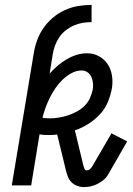

<svg xmlns="http://www.w3.org/2000/svg" viewBox="-20 -755 540 782"><path d="M323 7Q308 7 294.5 2Q281 -3 271 -13Q261 -23 256 -36.5Q251 -50 248 -63L213 -207Q204 -206 195.5 -205.5Q187 -205 178 -205Q169 -205 159.5 -205.5Q150 -206 141 -208L107 0H28L117 -535Q121 -562 130.5 -589Q140 -616 156.5 -640Q173 -664 195.5 -683Q218 -702 244.5 -714Q271 -726 298.5 -730.5Q326 -735 353 -735V-665Q335 -665 317 -662Q299 -659 281.5 -651.5Q264 -644 248.5 -632Q233 -620 222 -604Q211 -588 204.5 -570.5Q198 -553 195 -535L182 -455Q197 -472 214.5 -487Q232 -502 251.5 -513.5Q271 -525 292 -531.5Q313 -538 335 -538Q361 -538 383 -526Q405 -514 418.5 -493.5Q432 -473 436 -447.5Q440 -422 436 -397Q431 -368 419.5 -340Q408 -312 387 -289.5Q366 -267 340 -250.5Q314 -234 285 -224L320 -79Q322 -73 324.5 -67Q327 -61 334 -61Q340 -61 345.5 -65.5Q351 -70 355 -76L434 -212L498 -179L419 -42Q412 -30 400.5 -21Q389 -12 376 -5.5Q363 1 349.5 4Q336 7 323 7ZM183 -273Q201 -273 219.5 -276Q238 -279 256.5 -285Q275 -291 292.5 -300.5Q310 -310 324 -323.5Q338 -337 346 -355Q354 -373 358 -391Q360 -404 358.5 -417.5Q357 -431 352 -442Q347 -453 336.5 -460.5Q326 -468 313 -468Q291 -468 271 -457Q251 -446 234.5 -430Q218 -414 205.5 -395.5Q193 -377 183 -357Q173 -337 165.5 -316.5Q158 -296 153 -275Q160 -274 167.5 -273.5Q175 -273 183 -273Z"/></svg>

Font: Iosevka Slab
Style: Italic
Weight: 400
Italic angle: -9°
Monospace: yes
Designer: Belleve Invis
Foundry: Belleve Invis
Version: Version 11.1.0; ttfautohint (v1.8.3)